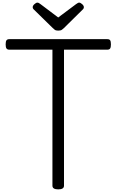

<svg xmlns="http://www.w3.org/2000/svg" viewBox="-20 -1426 887 1461"><path d="M423 15Q379 15 379 -13V-1048H51Q36 -1048 29.5 -1057Q23 -1066 23 -1088Q23 -1111 29.5 -1119.5Q36 -1128 51 -1128H797Q812 -1128 818 -1119.5Q824 -1111 824 -1088Q824 -1066 818 -1057Q812 -1048 797 -1048H467V-13Q467 1 456 8Q445 15 423 15ZM583 -1406Q592 -1406 605 -1394.5Q618 -1383 618 -1372Q618 -1370 617.5 -1366Q617 -1362 612 -1356L467 -1213Q460 -1207 451.5 -1200Q443 -1193 423 -1193Q404 -1193 396 -1200Q388 -1207 381 -1213L235 -1356Q230 -1362 229.5 -1366Q229 -1370 229 -1372Q229 -1383 242 -1394.5Q255 -1406 264 -1406Q271 -1406 276.5 -1402.5Q282 -1399 289 -1394L423 -1293L558 -1394Q566 -1399 571 -1402.5Q576 -1406 583 -1406Z"/></svg>

Font: Playwrite CL
Style: Regular
Weight: 400
Designer: Veronika Burian, José Scaglione
Foundry: TypeTogether
Version: Version 1.002